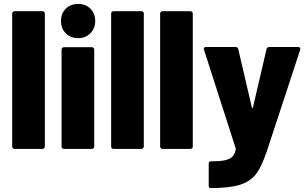

<svg xmlns="http://www.w3.org/2000/svg" viewBox="-20 -757 1561 976"><path d="M42 -12V-688Q42 -693 45.5 -696.5Q49 -700 54 -700H196Q201 -700 204.5 -696.5Q208 -693 208 -688V-12Q208 -7 204.5 -3.5Q201 0 196 0H54Q49 0 45.5 -3.5Q42 -7 42 -12Z M293 -12V-505Q293 -510 296.5 -513.5Q300 -517 305 -517H447Q452 -517 455.5 -513.5Q459 -510 459 -505V-12Q459 -7 455.5 -3.5Q452 0 447 0H305Q300 0 296.5 -3.5Q293 -7 293 -12ZM377 -737Q415 -737 439.5 -713Q464 -689 464 -650Q464 -613 439.5 -588Q415 -563 377 -563Q339 -563 314.5 -587.5Q290 -612 290 -650Q290 -689 314.5 -713Q339 -737 377 -737Z M545 -12V-688Q545 -693 548.5 -696.5Q552 -700 557 -700H699Q704 -700 707.5 -696.5Q711 -693 711 -688V-12Q711 -7 707.5 -3.5Q704 0 699 0H557Q552 0 548.5 -3.5Q545 -7 545 -12Z M794 -12V-688Q794 -693 797.5 -696.5Q801 -700 806 -700H948Q953 -700 956.5 -696.5Q960 -693 960 -688V-12Q960 -7 956.5 -3.5Q953 0 948 0H806Q801 0 797.5 -3.5Q794 -7 794 -12Z M1041 187V75Q1041 63 1052 63H1057Q1100 63 1121 58Q1147 53 1160.5 40Q1174 27 1178 3Q1180 2 1178 -3L1017 -504Q1016 -505 1016 -509Q1016 -518 1027 -518H1178Q1188 -518 1191 -508L1260 -212Q1261 -208 1263 -208Q1265 -208 1266 -212L1335 -508Q1338 -518 1348 -518H1496Q1502 -518 1505 -514.5Q1508 -511 1506 -504L1337 10Q1311 87 1285 123Q1257 163 1203.5 181Q1150 199 1055 199H1048Q1045 199 1043 195.5Q1041 192 1041 187Z"/></svg>

Font: Barlow GEO ExtraBold
Style: Regular
Weight: 800
Designer: Jeremy Tribby
Foundry: Tribby Type
Version: Version 1.408